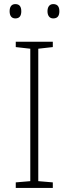

<svg xmlns="http://www.w3.org/2000/svg" viewBox="-20 -918 334 938"><path d="M27 -863C27 -843 35 -828 55 -828C77 -828 84 -843 84 -863C84 -883 77 -898 55 -898C35 -898 27 -883 27 -863ZM212 -863C212 -843 221 -828 240 -828C263 -828 270 -843 270 -863C270 -883 263 -898 240 -898C221 -898 212 -883 212 -863ZM238 0V-27L167 -33V-680L238 -688V-714H57V-688L128 -680V-33L57 -27V0Z"/></svg>

Font: Noto Sans Sinhala ExtraLight
Style: Regular
Weight: 200
Designer: Jelle Bosma - Monotype Design Team
Foundry: Monotype Imaging Inc.
Version: Version 2.006